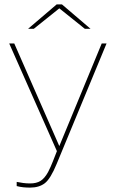

<svg xmlns="http://www.w3.org/2000/svg" viewBox="-20 -692 529 874"><path d="M199 91Q204 81 210.5 67Q217 53 239 -4L22 -494H45L250 -27L443 -494H465L238 54Q210 122 184 142Q158 162 117 162Q101 162 86 160.5Q71 159 56 155V136Q70 139 85.5 141Q101 143 117 143Q146 143 164.5 131.5Q183 120 199 91ZM392 -561H366L250 -654L134 -561H108L238 -672H262Z"/></svg>

Font: Blinker Thin
Style: Regular
Weight: 100
Designer: Juergen Huber
Foundry: supertype
Version: Version 1.017;hotconv 1.0.117;makeotfexe 2.5.65602